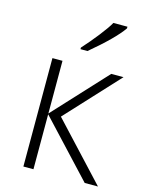

<svg xmlns="http://www.w3.org/2000/svg" viewBox="-116 -837 691 908"><g transform="rotate(15 229.5 -383.0)"><path d="M138.2 0H88.9V-530.8H138.2V-272.9L377 -530.8H437L199.2 -273.9L454.1 0H389.2L138.2 -269ZM206.1 -606V-613.8Q241.2 -652.3 276.4 -697.3Q311.5 -742.2 324.2 -766.1H393.1V-757.8Q353.5 -700.7 240.2 -606Z"/></g></svg>

Font: OpenSans-Light
Style: Regular
Weight: 300
Foundry: Ascender Corporation
Version: Version 1.10